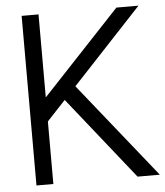

<svg xmlns="http://www.w3.org/2000/svg" viewBox="-52 -766 698 812"><g transform="rotate(-5 297.0 -360.0)"><path d="M472.3 -720H566L105.2 -226.5L105.5 -329ZM499.2 0 199.2 -376.7 266 -409.2 593.7 0ZM70 0V-720H141.7V0Z"/></g></svg>

Font: Hauora
Style: Regular
Weight: 400
Designer: Wayne Shih
Foundry: WCYS
Version: Version 1.001